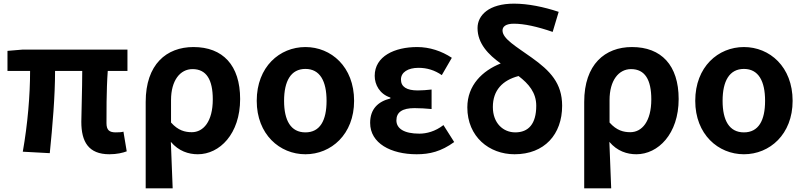

<svg xmlns="http://www.w3.org/2000/svg" viewBox="-20 -832 4411 1053"><path d="M580 14C621 14 654 6 675 -2L657 -110C648 -107 634 -106 615 -106C580 -106 564 -118 564 -157C564 -191 563 -336 571 -443H679V-560H104L21 -553V-443H145C145 -310 132 -153 105 0L253 8C268 -141 282 -302 282 -443H431C431 -342 426 -205 426 -164C426 -55 465 14 580 14Z M779 201H927C924 113 921 38 917 -54C960 -3 1014 14 1065 14C1184 14 1297 -97 1297 -289C1297 -474 1202 -574 1041 -574C893 -574 779 -479 779 -273ZM1032 -107C995 -107 957 -116 918 -160V-283C918 -391 968 -453 1036 -453C1112 -453 1147 -395 1147 -287C1147 -165 1095 -107 1032 -107Z M1655 14C1796 14 1922 -95 1922 -279C1922 -466 1796 -574 1655 -574C1514 -574 1388 -466 1388 -279C1388 -95 1514 14 1655 14ZM1655 -106C1575 -106 1538 -171 1538 -279C1538 -387 1575 -454 1655 -454C1735 -454 1771 -387 1771 -279C1771 -171 1735 -106 1655 -106Z M2265 14C2337 14 2399 -1 2471 -53L2412 -146C2367 -111 2319 -99 2280 -99C2196 -99 2154 -127 2154 -172C2154 -217 2187 -239 2253 -239C2284 -239 2315 -237 2347 -234V-341C2320 -338 2294 -336 2271 -336C2210 -336 2179 -356 2179 -396C2179 -436 2218 -460 2275 -460C2322 -460 2364 -447 2403 -420L2458 -515C2402 -552 2336 -574 2268 -574C2145 -574 2035 -524 2035 -416C2035 -368 2062 -316 2121 -297V-292C2053 -275 2010 -234 2010 -158C2010 -46 2124 14 2265 14Z M3044 -767C2963 -794 2876 -812 2799 -812C2662 -812 2599 -749 2599 -678C2599 -593 2659 -532 2726 -484C2626 -444 2543 -365 2543 -243C2543 -82 2663 14 2802 14C2966 14 3063 -95 3063 -252C3063 -376 2997 -444 2896 -516C2811 -577 2736 -619 2736 -665C2736 -686 2754 -702 2798 -702C2855 -702 2927 -686 3011 -657ZM2806 -106C2740 -106 2683 -156 2683 -245C2683 -337 2736 -392 2824 -415C2880 -372 2921 -324 2921 -252C2921 -152 2878 -106 2806 -106Z M3184 201H3332C3329 113 3326 38 3322 -54C3365 -3 3419 14 3470 14C3589 14 3702 -97 3702 -289C3702 -474 3607 -574 3446 -574C3298 -574 3184 -479 3184 -273ZM3437 -107C3400 -107 3362 -116 3323 -160V-283C3323 -391 3373 -453 3441 -453C3517 -453 3552 -395 3552 -287C3552 -165 3500 -107 3437 -107Z M4060 14C4201 14 4327 -95 4327 -279C4327 -466 4201 -574 4060 -574C3919 -574 3793 -466 3793 -279C3793 -95 3919 14 4060 14ZM4060 -106C3980 -106 3943 -171 3943 -279C3943 -387 3980 -454 4060 -454C4140 -454 4176 -387 4176 -279C4176 -171 4140 -106 4060 -106Z"/></svg>

Font: Spoqa Han Sans Neo Bold
Style: Bold
Weight: 700
Designer: [Spoqa Han Sans Neo] Dong-huui Kim  Younghwa Kang  Yujin Lee  [Noto Sans] Ryoko NISHIZUKA  (kana & ideographs); Paul D. 
Foundry: Spoqa (http://www.spoqa-han-sans.com)
Version: Version 1.000